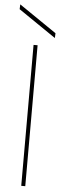

<svg xmlns="http://www.w3.org/2000/svg" viewBox="-68 -922 308 950"><g transform="rotate(5 85.5 -447.0)"><path d="M76 0V-700H96V0ZM178 -743 -8 -870 -7 -894 179 -767Z"/></g></svg>

Font: DM Sans 20pt Thin
Style: Regular
Weight: 250
Version: Version 4.004;gftools[0.9.30]